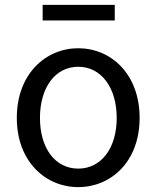

<svg xmlns="http://www.w3.org/2000/svg" viewBox="-20 -755 646 788"><path d="M301 13C435 13 553 -91 553 -271C553 -452 435 -557 301 -557C168 -557 49 -452 49 -271C49 -91 168 13 301 13ZM301 -63C207 -63 144 -146 144 -271C144 -396 207 -481 301 -481C395 -481 459 -396 459 -271C459 -146 395 -63 301 -63ZM155 -671H451V-735H155Z"/></svg>

Font: Noto Sans Japanese Regular
Style: Regular
Weight: 400
Designer: Ryoko NISHIZUKA (kana & ideographs); Paul D. Hunt (Latin, Greek & Cyrillic); Wenlong ZHANG (bopomofo); Sandoll Communica
Foundry: Adobe Systems Incorporated
Version: Version 1.000;PS 1;hotconv 1.0.78;makeotf.lib2.5.61930